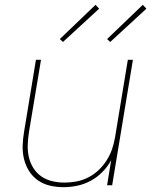

<svg xmlns="http://www.w3.org/2000/svg" viewBox="-20 -768 640 796"><path d="M243 8Q214 8 186.5 1.5Q159 -5 137 -20.5Q115 -36 100.5 -59Q86 -82 79.5 -109Q73 -136 74 -165Q75 -194 80 -223L129 -520H150L100 -220Q96 -194 95 -168Q94 -142 99.5 -117.5Q105 -93 118 -72Q131 -51 151 -37Q171 -23 196 -17Q221 -11 247 -11Q271 -11 296 -15.5Q321 -20 345 -32Q369 -44 388.5 -62.5Q408 -81 422 -103Q436 -125 444.5 -149.5Q453 -174 457 -199L510 -520H531L445 0H424L441 -104Q427 -78 405 -55.5Q383 -33 356 -18.5Q329 -4 300 2Q271 8 243 8ZM437 -594 424 -606 572 -748 587 -732ZM241 -594 228 -606 376 -748 391 -732Z"/></svg>

Font: Iosevka Aile Thin Oblique
Style: Regular
Weight: 100
Italic angle: -9°
Designer: Belleve Invis
Foundry: Belleve Invis
Version: Version 31.1.0; ttfautohint (v1.8.4)